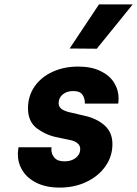

<svg xmlns="http://www.w3.org/2000/svg" viewBox="-20 -842 622 871"><path d="M61 -142Q61 -151 63 -167L64 -174H214L213 -168Q212 -144 226.5 -127Q241 -110 273 -110Q304 -110 324 -126Q344 -142 344 -166Q344 -183 330 -193.5Q316 -204 296 -207L240 -219Q191 -228 149 -258.5Q107 -289 107 -351Q107 -406 136.5 -449Q166 -492 218 -516Q270 -540 335 -540Q394 -540 435.5 -520Q477 -500 497.5 -467Q518 -434 518 -395Q518 -383 517 -377L516 -372H365V-375Q365 -397 353.5 -413Q342 -429 312 -429Q283 -429 264.5 -413.5Q246 -398 246 -374Q246 -356 261.5 -346Q277 -336 303 -331L363 -317Q418 -305 454 -273.5Q490 -242 490 -188Q490 -133 458.5 -88Q427 -43 372.5 -17Q318 9 251 9Q190 9 147 -12Q104 -33 82.5 -67.5Q61 -102 61 -142ZM296 -622 429 -822H582L419 -621Z"/></svg>

Font: Be Vietnam ExtraBold
Style: Italic
Weight: 800
Italic angle: -9.778°
Designer: Gabriel Lam
Foundry: TypeRant
Version: Version 3.000